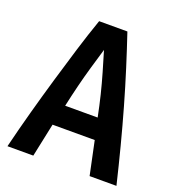

<svg xmlns="http://www.w3.org/2000/svg" viewBox="-127 -794 815 894"><g transform="rotate(20 280.0 -346.5)"><path d="M10 0Q33 -94 58 -185Q83 -276 108.5 -363Q134 -450 159.5 -533Q185 -616 212 -693H352Q378 -616 404.5 -532Q431 -448 456 -360.5Q481 -273 504.5 -182.5Q528 -92 550 0H417L382 -166H173L138 0ZM198 -269H359Q348 -324 335.5 -375Q323 -426 308.5 -475.5Q294 -525 279 -575Q264 -525 249.5 -475Q235 -425 222.5 -374.5Q210 -324 198 -269Z"/></g></svg>

Font: Ubuntu Sans Mono SemiBold
Style: Regular
Weight: 600
Monospace: yes
Designer: Dalton Maag Ltd
Foundry: Dalton Maag Ltd
Version: Version 1.006